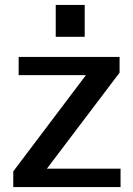

<svg xmlns="http://www.w3.org/2000/svg" viewBox="-20 -762 542 782"><path d="M471 0V-75H171L467 -466V-530H56V-456H330L34 -64V0ZM207 -742V-612H325V-742Z"/></svg>

Font: Cheyenne Sans Medium
Style: Regular
Weight: 500
Designer: The Public Sans project authors (U.S. Web Design System), Libre Franklin designed by Pablo Impallari and Rodrigo Fuenzal
Foundry: The Cheyenne Sans Project Authors
Version: Version 2.007